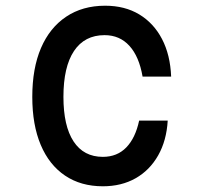

<svg xmlns="http://www.w3.org/2000/svg" viewBox="-20 -636 690 672"><path d="M340 16Q263 16 207.5 -21.5Q152 -59 122.5 -129Q93 -199 93 -297Q93 -397 123.5 -468Q154 -539 211.5 -577.5Q269 -616 348 -616Q417 -616 467.5 -585.5Q518 -555 547 -499.5Q576 -444 579 -368H479Q467 -438 433 -475.5Q399 -513 346 -513Q276 -513 239 -457.5Q202 -402 202 -297Q202 -195 237.5 -141Q273 -87 340 -87Q390 -87 422 -120Q454 -153 467 -214H567Q563 -144 533.5 -92Q504 -40 454.5 -12Q405 16 340 16Z"/></svg>

Font: Martian Mono SemiCondensed
Style: Regular
Weight: 400
Width: 4
Designer: Roman Shamin
Foundry: Evil Martians
Version: Version 1.000